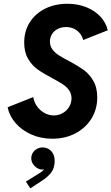

<svg xmlns="http://www.w3.org/2000/svg" viewBox="-20 -748 607 1046"><path d="M21.5 -163.6 161.1 -219.2Q165 -192.9 180.9 -169.9Q196.8 -147 221.2 -133.1Q245.6 -119.1 273.4 -119.1Q299.8 -119.1 321.8 -131.8Q343.8 -144.5 356.7 -165.8Q369.6 -187 369.6 -212.4Q369.6 -237.8 356 -256.8Q342.3 -275.9 321.5 -289.3Q300.8 -302.7 264.2 -322.3Q215.3 -348.1 185.1 -369.6Q154.8 -391.1 133.3 -427.2Q111.8 -463.4 111.8 -516.1Q111.8 -578.6 142.3 -626.7Q172.9 -674.8 226.6 -701.2Q280.3 -727.5 347.2 -727.5Q404.3 -727.5 451.4 -708.3Q498.5 -689 528.3 -656Q558.1 -623 566.9 -583L433.1 -529.8Q429.2 -547.9 416.7 -564.2Q404.3 -580.6 384.5 -590.6Q364.7 -600.6 339.8 -600.6Q314.5 -600.6 294.4 -590.3Q274.4 -580.1 263.2 -562Q252 -543.9 252 -521.5Q252 -497.1 265.4 -479Q278.8 -460.9 299.1 -447.8Q319.3 -434.6 355 -416Q404.3 -389.6 435.1 -367.7Q465.8 -345.7 487.8 -308.6Q509.8 -271.5 509.8 -217.3Q509.8 -152.8 478 -101.6Q446.3 -50.3 390.4 -21.2Q334.5 7.8 265.1 7.8Q202.6 7.8 150.1 -15.6Q97.7 -39.1 64.2 -78.1Q30.8 -117.2 21.5 -163.6ZM121.1 241.2 178.7 205.6Q188 200.2 200.2 192.1Q212.4 184.1 220.2 174.8Q214.4 175.8 211.4 175.8Q196.8 175.8 182.6 167.5Q168.5 159.2 159.4 145Q150.4 130.9 150.4 113.8Q150.4 98.1 158.7 84.5Q167 70.8 181.4 63Q195.8 55.2 212.4 55.2Q229.5 55.2 244.6 63.7Q259.8 72.3 268.8 88.9Q277.8 105.5 277.8 128.9Q277.8 166.5 259.3 191.4Q240.7 216.3 207.5 237.3L145 278.3Z"/></svg>

Font: Reddit Sans Fudge
Style: Bold
Weight: 700
Italic angle: -11.25°
Designer: Stephen Hutchings
Version: Version 1.013